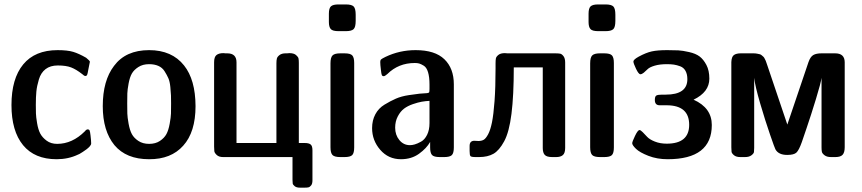

<svg xmlns="http://www.w3.org/2000/svg" viewBox="-20 -715 3923 874"><path d="M32.2 -236.8Q32.2 -356.9 85.7 -421.9Q139.2 -486.8 242.2 -486.8Q287.1 -486.8 313 -479Q338.9 -471.2 372.1 -452.1Q388.2 -439 389.2 -434.1Q389.2 -432.1 381.8 -397Q378.9 -378.9 376.5 -374Q374 -369.1 368.2 -369.1Q363.3 -369.1 354 -377.9Q327.1 -398.9 304 -408Q280.8 -417 243.2 -417Q209 -417 187.5 -400.4Q166 -383.8 157 -353.5Q147.9 -323.2 145.5 -298.1Q143.1 -272.9 143.1 -237.8Q143.1 -213.9 143.6 -198.5Q144 -183.1 148.9 -154.1Q153.8 -125 163.3 -106.9Q172.9 -88.9 192.4 -74.5Q211.9 -60.1 240.2 -60.1Q309.1 -60.1 366.2 -117.2Q373 -126 378.9 -126Q385.7 -126 387.9 -121.1Q390.1 -116.2 392.1 -98.1Q395 -74.2 395 -62Q395 -56.2 388.9 -49.1Q382.8 -42 374 -35.4Q365.2 -28.8 356.7 -23.4Q348.1 -18.1 341.8 -14.2L335 -11.2Q291 9.8 237.8 9.8Q137.7 9.8 85 -54.2Q32.2 -118.7 32.2 -236.8Z M447.8 -231.9Q447.8 -348.1 499 -415Q552.2 -486.8 658.7 -486.8Q762.7 -486.8 817.9 -417Q869.6 -352.1 870.1 -231.9Q870.1 -113.8 814 -51.8Q758.8 10.3 658.7 9.8Q554.7 9.8 501 -54.2Q447.8 -119.1 447.8 -231.9ZM758.8 -244.1Q758.8 -267.1 758.3 -280.5Q757.8 -293.9 755.4 -319.1Q752.9 -344.2 746.3 -359.1Q739.7 -374 729.2 -390.6Q718.8 -407.2 700.9 -415Q683.1 -422.9 658.7 -422.9Q629.9 -422.9 609.9 -409.9Q589.8 -397 580.3 -380.4Q570.8 -363.8 565.4 -335Q560.1 -306.2 559.6 -289.6Q559.1 -272.9 559.1 -243.9Q559.1 -214.8 559.6 -198Q560.1 -181.2 565.4 -151.6Q570.8 -122.1 580.3 -104.5Q589.8 -86.9 609.9 -73.5Q629.9 -60.1 658.9 -60.1Q688 -60.1 708 -73.5Q728 -86.9 737.5 -104.5Q747.1 -122.1 752.4 -151.6Q757.8 -181.2 758.3 -198Q758.8 -214.8 758.8 -244.1Z M954.6 -47.9V-431.2Q954.6 -456.1 965.6 -464.6Q976.6 -473.1 996.6 -473.1Q998.5 -473.1 1001.5 -472.7Q1004.4 -472.2 1006.3 -472.2H1014.6Q1056.6 -472.2 1056.6 -431.2V-64H1238.3V-426.8Q1238.3 -440.9 1240.5 -449Q1242.7 -457 1252.7 -464.6Q1262.7 -472.2 1280.3 -472.2H1286.6Q1288.6 -472.2 1292 -472.7Q1295.4 -473.1 1297.4 -473.1Q1317.4 -473.1 1327.4 -464.6Q1337.4 -456.1 1338.9 -448.5Q1340.3 -440.9 1340.3 -429.2V-64H1367.7Q1385.7 -64 1394 -57.4Q1402.3 -50.8 1402.3 -30.8V106Q1402.3 121.1 1396.5 128.7Q1390.6 136.2 1384.5 137.7Q1378.4 139.2 1367.7 139.2H1344.7Q1329.6 139.2 1321.5 132.6Q1313.5 126 1312.5 120.6Q1311.5 115.2 1311.5 104V0H995.6Q976.6 0 966.6 -9.5Q956.5 -19 955.6 -26.9Q954.6 -34.7 954.6 -47.9Z M1477.1 -615.2V-652.8Q1477.1 -677.7 1486.6 -686.3Q1496.1 -694.8 1521 -694.8H1554.2Q1581.1 -694.8 1590.1 -685.3Q1599.1 -675.8 1599.1 -647.9V-620.1Q1599.1 -591.3 1589.6 -582.3Q1580.1 -573.2 1554.2 -573.2H1521Q1494.1 -573.2 1485.6 -582.8Q1477.1 -592.3 1477.1 -615.2ZM1484.4 -44.9V-426.8Q1484.4 -453.6 1493.9 -462.9Q1503.4 -472.2 1529.3 -472.2H1548.3Q1575.2 -472.2 1583.7 -462.6Q1592.3 -453.1 1592.3 -428.2V-43.9Q1592.3 -18.1 1583.3 -9Q1574.2 0 1548.3 0H1529.3Q1502.4 0 1493.4 -9.5Q1484.4 -19 1484.4 -44.9Z M1673.8 -131.8Q1673.8 -167 1688.5 -194.6Q1703.1 -222.2 1730 -238.5Q1756.8 -254.9 1782 -265.9Q1807.1 -276.9 1841.1 -282Q1875 -287.1 1889.9 -288.6Q1904.8 -290 1923.8 -291Q1931.6 -292 1933.3 -294.4Q1935.1 -296.9 1935.1 -310.1V-330.1Q1935.1 -364.3 1928.5 -386.2Q1921.9 -408.2 1908.9 -416Q1896 -423.8 1887.9 -426Q1879.9 -428.2 1868.2 -428.2Q1793.9 -428.2 1743.2 -377.9Q1731.9 -368.2 1727.1 -368.2Q1720.2 -368.2 1718 -373.5Q1715.8 -378.9 1713.9 -397Q1710.9 -420.9 1710.9 -433.1Q1710.9 -440.9 1714.8 -444.6Q1718.8 -448.2 1734.9 -456.1Q1798.8 -486.8 1872.1 -486.8Q1960 -486.8 2002.9 -445.3Q2045.9 -403.8 2045.9 -331.1V-43.9Q2045.9 -18.1 2036.9 -9Q2027.8 0 2002 0H1981.9Q1955.1 0 1946.5 -9.5Q1938 -19 1938 -43.9V-68.8Q1921.9 -40 1887.5 -15.1Q1853 9.8 1805.2 9.8Q1748 9.8 1710.9 -33Q1673.8 -75.7 1673.8 -131.8ZM1778.8 -133.8Q1778.8 -100.6 1797.9 -77.4Q1816.9 -54.2 1846.2 -54.2Q1856 -54.2 1867.9 -57.6Q1879.9 -61 1896.5 -70.1Q1913.1 -79.1 1924.1 -101.1Q1935.1 -123 1935.1 -154.8V-255.9Q1917 -254.9 1899.9 -252Q1882.8 -249 1859.4 -241Q1835.9 -232.9 1819.3 -220.5Q1802.7 -208 1790.8 -185.3Q1778.8 -162.6 1778.8 -133.8Z M2117.7 -27.8V-50.8Q2117.7 -73.7 2138.7 -74.2Q2141.6 -74.2 2147.7 -73.7Q2153.8 -73.2 2157.7 -73.2Q2171.9 -73.2 2181.6 -78.6Q2191.4 -84 2201.9 -103.5Q2212.4 -123 2219.5 -158Q2226.6 -192.9 2231.2 -254.9Q2235.8 -316.9 2235.8 -403.8V-426.8Q2235.8 -440.9 2237.3 -449Q2238.8 -457 2248.8 -465.1Q2258.8 -473.1 2277.8 -473.1Q2279.8 -473.1 2283.7 -472.7Q2287.6 -472.2 2289.6 -472.2H2507.8Q2522 -472.2 2529.8 -470.7Q2537.6 -469.2 2545.2 -459.2Q2552.7 -449.2 2552.7 -430.2V-42Q2552.7 -18.1 2542.2 -9Q2531.7 0 2511.7 0H2493.7Q2468.8 0 2459.7 -10Q2450.7 -20 2450.7 -41V-408.2H2318.8Q2318.8 -280.3 2308.3 -197Q2297.9 -113.8 2275.1 -71.8Q2252.4 -29.8 2226.1 -14.9Q2199.7 0 2160.6 0H2145.5Q2125.5 0 2121.6 -4.4Q2117.7 -8.8 2117.7 -27.8Z M2659.2 -615.2V-652.8Q2659.2 -677.7 2668.7 -686.3Q2678.2 -694.8 2703.1 -694.8H2736.3Q2763.2 -694.8 2772.2 -685.3Q2781.2 -675.8 2781.2 -647.9V-620.1Q2781.2 -591.3 2771.7 -582.3Q2762.2 -573.2 2736.3 -573.2H2703.1Q2676.3 -573.2 2667.7 -582.8Q2659.2 -592.3 2659.2 -615.2ZM2666.5 -44.9V-426.8Q2666.5 -453.6 2676 -462.9Q2685.5 -472.2 2711.4 -472.2H2730.5Q2757.3 -472.2 2765.9 -462.6Q2774.4 -453.1 2774.4 -428.2V-43.9Q2774.4 -18.1 2765.4 -9Q2756.3 0 2730.5 0H2711.4Q2684.6 0 2675.5 -9.5Q2666.5 -19 2666.5 -44.9Z M2857.9 -63Q2857.9 -69.8 2870.6 -96.4Q2883.3 -123 2891.1 -123Q2896 -123 2905.5 -113.5Q2915 -104 2926 -92Q2937 -80.1 2960.9 -70.6Q2984.9 -61 3015.1 -61Q3117.2 -61 3117.2 -147Q3117.2 -235.8 3014.2 -235.8H2982.9Q2960.9 -235.8 2960.9 -259.8Q2960.9 -275.9 2967.5 -280Q2974.1 -284.2 2994.1 -284.2H3010.3Q3109.4 -284.2 3108.9 -355Q3108.9 -377 3100.6 -392.1Q3092.3 -407.2 3076.7 -413.1Q3061 -418.9 3047.6 -420.9Q3034.2 -422.9 3016.1 -422.9Q2982.9 -422.9 2960 -416Q2937 -409.2 2928 -400.1Q2918.9 -391.1 2910.4 -384Q2901.9 -377 2895 -377Q2887.2 -377 2875.2 -401.9Q2863.3 -426.8 2863.3 -435.1Q2863.3 -443.8 2887.2 -457Q2920.4 -475.1 2946.8 -481Q2973.1 -486.8 3017.1 -486.8Q3047.9 -486.8 3067.4 -485.8Q3086.9 -484.9 3116.9 -478Q3147 -471.2 3164.6 -458Q3182.1 -444.8 3195.6 -419.4Q3209 -394 3209 -356.9Q3209 -295.9 3137.2 -261.2Q3220.2 -224.1 3220.2 -146Q3220.2 9.8 3019 9.8Q2971.2 9.8 2931.6 -5.6Q2892.1 -21 2875 -37.6Q2857.9 -54.2 2857.9 -63Z M3309.1 -44.9V-432.1Q3310.1 -457 3321 -464.6Q3332 -472.2 3352.1 -472.2H3410.2Q3418.9 -472.2 3426.5 -470.7Q3434.1 -469.2 3439 -468Q3443.8 -466.8 3448.5 -462.4Q3453.1 -458 3455.6 -456.1Q3458 -454.1 3461.4 -447Q3464.8 -439.9 3465.8 -438Q3466.8 -436 3470 -426Q3473.1 -416 3474.1 -414.1L3564 -147.9L3660.2 -432.1Q3668.9 -457 3682.4 -464.6Q3695.8 -472.2 3719.7 -472.2H3781.7Q3824.7 -472.2 3825.2 -432.1V-44.9Q3825.2 -21 3815.7 -10.5Q3806.2 0 3782.7 0H3763.2Q3744.1 0 3733.6 -8.1Q3723.1 -16.1 3721.4 -23.4Q3719.7 -30.8 3719.7 -43.9V-360.8Q3716.8 -337.9 3694.3 -264.4Q3671.9 -190.9 3651.4 -130.9Q3630.9 -70.8 3629.9 -67.9Q3616.7 -30.8 3605.2 -20.3Q3593.8 -9.8 3564 -9.8H3563Q3523.9 -9.8 3509.8 -35.2Q3506.8 -40 3485.4 -102.1Q3463.9 -164.1 3440.4 -244.1Q3417 -324.2 3413.1 -360.8V-43.9Q3413.1 -43 3413.1 -42Q3413.1 -29.8 3412.1 -22.9Q3411.1 -16.1 3400.6 -8.1Q3390.1 0 3371.1 0H3350.1Q3331.1 0 3321 -8.5Q3311 -17.1 3310.1 -23.9Q3309.1 -30.8 3309.1 -44.9Z"/></svg>

Font: CMU Sans Serif Demi Condensed
Style: DemiCondensed
Weight: 600
Width: 3
Version: Version 0.7.0